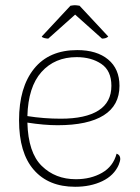

<svg xmlns="http://www.w3.org/2000/svg" viewBox="-20 -704 537 736"><path d="M441 -95Q441 -87 435 -72Q417 -31 372 -9.5Q327 12 268 12Q166 12 109.5 -53Q53 -118 53 -243Q53 -369 110.5 -440.5Q168 -512 276 -512Q351 -512 394.5 -476Q438 -440 438 -375Q438 -300 377.5 -262Q317 -224 201 -224Q149 -224 85 -234Q88 -119 140 -68Q192 -17 271 -17Q328 -17 371 -41.5Q414 -66 427 -115Q441 -110 441 -95ZM85 -259Q148 -249 213 -249Q308 -249 357.5 -280.5Q407 -312 407 -375Q407 -433 368.5 -459Q330 -485 274 -485Q190 -485 139 -428Q88 -371 85 -259ZM140 -564 250 -682Q262 -684 267 -684Q273 -684 285 -682L395 -564Q387 -556 371 -556L268 -648L165 -556Q159 -556 150.5 -558Q142 -560 140 -564Z"/></svg>

Font: Arima Madurai Thin
Style: Regular
Weight: 250
Designer: Joana Correia and Natanael Gama
Foundry: NDISCOVER
Version: Version 1.020; ttfautohint (v1.5) -l 7 -r 28 -G 50 -x 13 -D 